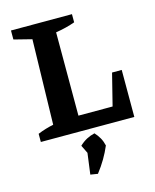

<svg xmlns="http://www.w3.org/2000/svg" viewBox="-135 -759 897 1113"><g transform="rotate(-15 314.0 -202.5)"><path d="M543 -282H601V0H40V-49Q64 -59 87.5 -66Q111 -73 135 -78L147 -588L40 -615V-669H406V-620Q381 -611 351.5 -603.5Q322 -596 290 -591V-91H495ZM268 257 289 99 399 117Q383 155 361.5 191.5Q340 228 312 264ZM303 168 261 82Q282 62 304.5 50Q327 38 353 32Q370 50 381.5 70.5Q393 91 399 117Z"/></g></svg>

Font: Piazzolla Thin ExtraBold
Style: Regular
Weight: 800
Version: Version 2.005